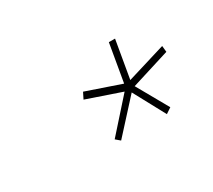

<svg xmlns="http://www.w3.org/2000/svg" viewBox="-45 -741 299 269"><g transform="rotate(-30 104.0 -606.0)"><path d="M91 -542 84 -548 129.5 -599 74 -618 79 -628 134.5 -609 145 -670H155L144.5 -609L207 -628L208 -618L145.5 -598.5L174 -548L165 -542L137.5 -593Z"/></g></svg>

Font: Anybody UltraCondensed Thin
Style: Italic
Weight: 100
Width: 1
Italic angle: -10°
Designer: Tyler Finck
Foundry: Etcetera Type Company
Version: Version 1.010; ttfautohint (v1.8.3) -l 8 -r 50 -G 200 -x 14 